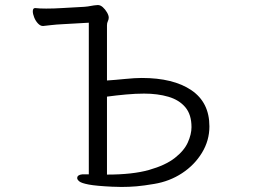

<svg xmlns="http://www.w3.org/2000/svg" viewBox="-20 -729 1040 761"><path d="M332 -639 226 -633Q204 -632 182.5 -629.5Q161 -627 151 -626H150Q140 -626 130.5 -636Q121 -646 115.5 -660Q110 -674 110 -684Q110 -697 119 -697H120Q128 -696 139 -695.5Q150 -695 163 -695Q178 -695 194 -695.5Q210 -696 225 -697L314 -702Q328 -703 340 -705.5Q352 -708 367 -709H368Q378 -709 387.5 -700.5Q397 -692 404 -680Q411 -668 411 -659Q411 -652 407.5 -645Q404 -638 404 -629V-410Q435 -412 475 -416Q515 -420 542 -420Q667 -420 738.5 -371.5Q810 -323 810 -228Q810 -172 780.5 -123.5Q751 -75 701.5 -42.5Q652 -10 591 0Q550 7 521 9.5Q492 12 461 12Q453 12 443.5 11.5Q434 11 424 11Q361 8 332 2.5Q303 -3 294.5 -10Q286 -17 286 -23Q286 -36 306 -38H332ZM404 -37Q506 -37 571 -55.5Q636 -74 673 -103Q710 -132 724.5 -164.5Q739 -197 739 -225Q739 -275 714.5 -304Q690 -333 647.5 -345.5Q605 -358 551 -358Q518 -358 479.5 -354.5Q441 -351 404 -346Z"/></svg>

Font: Moon Stars Kai T HW
Style: Regular
Weight: 400
Designer: GuiWonder
Version: Version 1.101